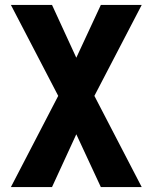

<svg xmlns="http://www.w3.org/2000/svg" viewBox="-20 -550 616 775"><path d="M24 205H190L288 -8L387 205H552L361 -163L552 -530H387L288 -317L190 -530H24L215 -163Z"/></svg>

Font: Iosevka Sparkle Heavy
Style: Regular
Weight: 900
Designer: Belleve Invis
Foundry: Belleve Invis
Version: Version 4.5.0; ttfautohint (v1.8.3)